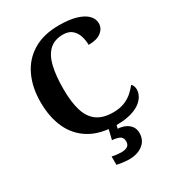

<svg xmlns="http://www.w3.org/2000/svg" viewBox="-224 -854 1115 1223"><g transform="rotate(-30 334.0 -242.0)"><path d="M401 10Q285 10 208 -36Q131 -82 93 -164.5Q55 -247 55 -358Q55 -466 94 -548.5Q133 -631 210 -677.5Q287 -724 400 -724Q477 -724 527.5 -708.5Q578 -693 603 -667Q628 -641 628 -608Q628 -571 596 -546Q564 -521 503 -521Q503 -554 493 -586Q483 -618 459 -639Q435 -660 393 -660Q330 -660 292.5 -624.5Q255 -589 239 -522Q223 -455 223 -358Q223 -262 242.5 -198Q262 -134 306.5 -102Q351 -70 425 -70Q474 -70 509 -84.5Q544 -99 568.5 -121Q593 -143 610 -165Q618 -159 622.5 -147Q627 -135 627 -122Q627 -101 615.5 -78Q604 -55 578 -35Q552 -15 508.5 -2.5Q465 10 401 10ZM361 240Q351 240 335 238.5Q319 237 302.5 234.5Q286 232 274 229V168Q292 172 310.5 174Q329 176 342 176Q371 176 387 165.5Q403 155 403 130Q403 101 381.5 91Q360 81 328 79L349 -9H406L396 34Q429 36 453 48Q477 60 490 79.5Q503 99 503 126Q503 179 464 209.5Q425 240 361 240Z"/></g></svg>

Font: Noto Serif Kannada
Style: Bold
Weight: 700
Version: Version 2.003